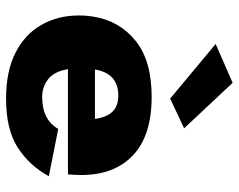

<svg xmlns="http://www.w3.org/2000/svg" viewBox="-97 -680 787 633"><g transform="rotate(90 296.5 -363.5)"><path d="M125 -681 253 -737 403 -577 305 -531ZM561 -131Q526 -67 466.5 -28.5Q407 10 305 10Q215 10 154 -21Q93 -52 62 -106.5Q31 -161 31 -230Q31 -243 32 -255Q33 -267 35 -279Q49 -364 114.5 -417Q180 -470 299 -470Q427 -470 492 -408.5Q557 -347 557 -238Q557 -232 556.5 -220Q556 -208 555 -194H208Q216 -147 242 -128Q268 -109 299 -109Q375 -109 405 -162ZM295 -360Q222 -360 209 -283H372Q367 -321 348.5 -340.5Q330 -360 295 -360Z"/></g></svg>

Font: Jost* Heavy
Style: Regular
Weight: 800
Version: Version 3.7